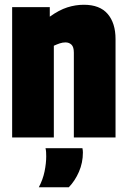

<svg xmlns="http://www.w3.org/2000/svg" viewBox="-20 -577 535 806"><path d="M31 0V-547H189V-507Q228 -535 262.5 -546Q297 -557 332 -557Q399 -557 432 -518.5Q465 -480 465 -413V0H290V-356Q290 -380 280 -389.5Q270 -399 255 -399Q243 -399 231 -395Q219 -391 206 -385V0ZM143 209Q160 177 167 143Q174 109 174 79Q174 70 173.5 61.5Q173 53 171 45H326Q328 54 328 63Q328 106 311.5 144Q295 182 269 209Z"/></svg>

Font: Georama SemiCondensed ExtraBold
Style: Regular
Weight: 800
Width: 4
Designer: Jean-Baptiste Levee
Foundry: Production Type
Version: Version 1.000